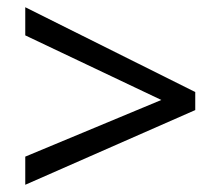

<svg xmlns="http://www.w3.org/2000/svg" viewBox="-20 -628 612 532"><path d="M50 -194 427 -351 50 -530V-608L521 -373V-323L50 -116Z"/></svg>

Font: Noto Sans Kharoshthi
Style: Regular
Weight: 400
Designer: Monotype Design Team
Foundry: Monotype Imaging Inc.
Version: Version 2.004; ttfautohint (v1.8.4.7-5d5b)